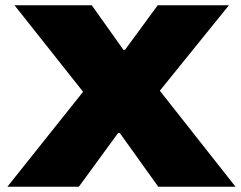

<svg xmlns="http://www.w3.org/2000/svg" viewBox="-20 -708 913 728"><path d="M8 0 295 -360 35 -688H328L448 -519H454L578 -688H848L586 -364L873 0H580L434 -204H428L279 0Z"/></svg>

Font: Archivo SemiExpanded Black
Style: Regular
Weight: 900
Width: 6
Designer: Hector Gatti
Foundry: Omnibus-Type
Version: Version 2.001